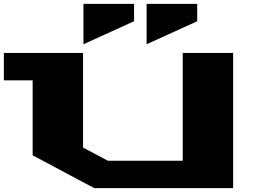

<svg xmlns="http://www.w3.org/2000/svg" viewBox="-20 -974 1327 994"><path d="M0 -558V-700H410V-210L538 -142H926V-700H1187V0H468L149 -170V-558ZM412 -745V-954H674V-864ZM739 -745V-954H1001V-864Z"/></svg>

Font: Stalinist One
Style: Regular
Weight: 400
Designer: Jovanny Lemonad
Foundry: Alexey Maslov, Jovanny Lemonad
Version: Version 3.004